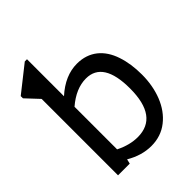

<svg xmlns="http://www.w3.org/2000/svg" viewBox="-221 -870 996 996"><g transform="rotate(-45 276.5 -372.5)"><path d="M523.9 -281.7C523.9 -334.5 517.1 -381.8 502.9 -423.8C475.1 -507.8 415 -560.5 325.2 -560.5C267.1 -560.5 211.4 -536.6 158.2 -488.3V-759.8H142.1L0 -647.5V-631.3L66.4 -560.5V0H152.3L158.2 -25.4C203.6 1.5 249.5 15.1 296.4 15.1C343.8 15.1 384.8 1.5 419.4 -25.9C453.6 -52.7 479.5 -88.9 497.6 -134.3C515.1 -179.2 523.9 -228.5 523.9 -281.7ZM429.2 -274.4C429.2 -136.2 378.9 -67.4 278.8 -67.4C240.2 -67.4 200.2 -77.6 158.2 -98.6V-411.1C206.5 -452.6 254.9 -473.1 303.7 -473.1C387.2 -473.1 429.2 -406.7 429.2 -274.4Z"/></g></svg>

Font: SG Kara Light
Style: Regular
Weight: 400
Designer: Damoon Khanjanzadeh
Version: Version 1.000